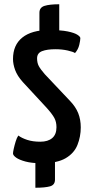

<svg xmlns="http://www.w3.org/2000/svg" viewBox="-20 -758 446 901"><path d="M174 8Q129 8 99.5 0Q70 -8 55.5 -18.5Q41 -29 41 -38Q41 -44 44.5 -60Q48 -76 53.5 -94Q59 -112 66 -122Q82 -110 108 -101.5Q134 -93 169 -93Q205 -93 225 -110Q245 -127 245 -161Q245 -186 235 -204.5Q225 -223 199 -252L87 -373Q61 -402 51 -429.5Q41 -457 41 -481Q41 -547 85 -582Q129 -617 210 -617Q266 -617 297.5 -610.5Q329 -604 343 -595Q357 -586 357 -579Q357 -569 352 -547.5Q347 -526 332 -509Q324 -515 297.5 -521Q271 -527 240 -527Q201 -527 177.5 -518Q154 -509 154 -484Q154 -463 162 -448Q170 -433 190 -410L309 -284Q335 -257 347 -227Q359 -197 359 -160Q359 -117 343.5 -78Q328 -39 288 -15.5Q248 8 174 8ZM146 123V-22H238V85Q238 110 214.5 116.5Q191 123 146 123ZM165 -558V-698Q165 -723 189 -730.5Q213 -738 258 -738V-552Z"/></svg>

Font: Yanone Kaffeesatz SemiBold
Style: Regular
Weight: 600
Designer: Yanone (Cyrillic: Daniel Pouzeot, Huerta Tipografica, and Cyreal)
Foundry: Yanone
Version: Version 2.003